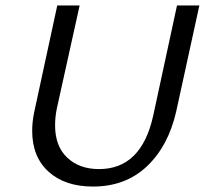

<svg xmlns="http://www.w3.org/2000/svg" viewBox="-20 -678 751 704"><path d="M98 -198Q98 -231 105 -265L190 -658H272L189 -283Q182 -251 182 -218Q182 -142 226.5 -100Q271 -58 343 -58Q499 -58 542 -255L629 -658H711L626 -269Q597 -142 518.5 -68Q440 6 321 6Q218 6 158 -48.5Q98 -103 98 -198Z"/></svg>

Font: Ysabeau Medium
Style: Italic
Weight: 500
Italic angle: -12°
Designer: Christian Thalmann (Catharsis Fonts)
Version: Version 0.003